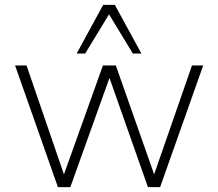

<svg xmlns="http://www.w3.org/2000/svg" viewBox="-20 -769 897 789"><path d="M218 0 42 -500H89L256 -14H229L403 -500H456L627 -14H600L769 -500H815L638 0H588L415 -491H445L269 0ZM295 -549 404 -749H452L561 -549H526L428 -710L330 -549Z"/></svg>

Font: Mulish ExtraLight ExtraLight
Style: Regular
Weight: 250
Version: Version 3.603